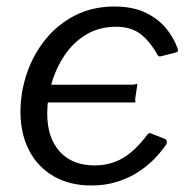

<svg xmlns="http://www.w3.org/2000/svg" viewBox="-20 -560 594 590"><path d="M261.2 10Q194.4 10 145.3 -18.2Q96.2 -46.4 69.6 -97.5Q42.9 -148.6 42.9 -216.7Q42.9 -276.8 62.5 -334.4Q82.1 -392 119.5 -438.6Q156.9 -485.2 210.6 -512.6Q264.3 -540 331.9 -540Q385.7 -540 424.1 -522.5Q462.5 -505 487.5 -476.2Q512.5 -447.4 525.8 -411.2Q528 -405.8 526.7 -403.2Q525.4 -400.5 520.3 -398.8L473.3 -386.7Q465.6 -384.7 459.7 -399Q434.5 -440.7 406.3 -459.3Q378.1 -477.8 337.1 -477.8Q285.1 -477.8 245.3 -454Q205.5 -430.2 178.9 -390.7Q152.3 -351.3 138.7 -304.4Q125.1 -257.5 125.1 -211.4Q125.1 -136.3 163.7 -94Q202.3 -51.7 270.5 -51.7Q320.3 -51.7 359.2 -75.3Q398 -98.9 433.6 -147.6Q438.8 -153.3 445.8 -149.2L486.4 -133.3Q490 -132.3 491.9 -127.5Q493.8 -122.6 491 -116.3Q473.4 -90.6 450 -67.5Q426.5 -44.4 397.7 -27.1Q368.9 -9.8 334.8 0.1Q300.6 10 261.2 10ZM91.9 -245.2 100.1 -299.6 386.2 -299.9Q393.7 -299.6 397.4 -301.6Q401 -303.6 402 -299.9L396.1 -261Q394.8 -254.5 396 -249.8Q397.3 -245.2 393.5 -245.2Z"/></svg>

Font: Libre Franklin Thin
Style: Italic
Weight: 100
Italic angle: -8°
Designer: Pablo Impallari, Rodrigo Fuenzalida, Nhung Nguyen
Foundry: Impallari Type
Version: Version 3.000